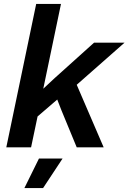

<svg xmlns="http://www.w3.org/2000/svg" viewBox="-20 -749 653 976"><path d="M164 -729H290L200 -298L259 -353L458 -532H613L370 -318L507 0H370L292 -189L271 -243L171 -157L138 0H12ZM178 57H298L199 207H104Z"/></svg>

Font: Mona Sans SemiBold
Style: Italic
Weight: 600
Italic angle: -11.7°
Designer: Deni Anggara
Foundry: GitHub
Version: Version 2.000